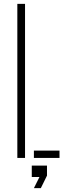

<svg xmlns="http://www.w3.org/2000/svg" viewBox="-20 -820 338 997"><path d="M70 0V-800H110V0ZM156 0V-38H289V0ZM156 157 185 99H145V40H224V92L192 157Z"/></svg>

Font: Big Shoulders Stencil Text SC Thin
Style: Regular
Weight: 100
Designer: Patric King
Foundry: XO Type Co
Version: Version 2.001